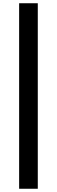

<svg xmlns="http://www.w3.org/2000/svg" viewBox="-20 -878 351 1184"><path d="M98 286H213V-858H98Z"/></svg>

Font: Noto Sans TC Black
Style: Regular
Weight: 900
Designer: Ryoko NISHIZUKA 西塚涼子 (kana, bopomofo & ideographs); Paul D. Hunt (Latin, Greek & Cyrillic); Sandoll Communications 산돌커뮤니
Foundry: Adobe
Version: Version 2.004;hotconv 1.0.118;makeotfexe 2.5.65603